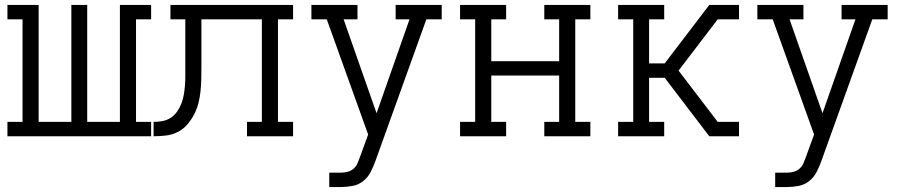

<svg xmlns="http://www.w3.org/2000/svg" viewBox="-20 -550 3640 775"><path d="M10 0V-58H71V-472H10V-530H136V-58H268V-530H332V-58H464V-530H590V-472H529V-58H590V0Z M600 0V-58Q618 -58 636.5 -61.5Q655 -65 670 -75Q685 -85 695.5 -100.5Q706 -116 712.5 -133Q719 -150 722 -168Q725 -186 726.5 -204.5Q728 -223 728 -241.5Q728 -260 728 -278V-281Q728 -281 728 -281.5Q728 -282 728 -282V-472H668V-530H1163V-472H1102V-58H1163V0H977V-58H1037V-472H793V-282Q793 -257 792.5 -232Q792 -207 789.5 -182.5Q787 -158 781 -134Q775 -110 763.5 -88Q752 -66 735.5 -47Q719 -28 697 -17Q675 -6 650 -3Q625 0 600 0Z M1309 205V147H1355Q1369 147 1383 143.5Q1397 140 1407.5 130.5Q1418 121 1423.5 108Q1429 95 1434 81L1466 -7L1299 -472H1237V-530H1423V-472H1367L1500 -93L1633 -472H1577V-530H1763V-472H1701L1495 101Q1487 123 1476 144.5Q1465 166 1446 181Q1427 196 1403 200.5Q1379 205 1355 205Z M1837 0V-58H1898V-472H1837V-530H2023V-472H1963V-303H2237V-472H2177V-530H2363V-472H2302V-58H2363V0H2177V-58H2237V-245H1963V-58H2023V0Z M2475 0V-58H2536V-472H2475V-530H2661V-472H2600V-294H2663L2843 -530H2963V-472H2877L2719 -265L2877 -58H2963V0H2843L2663 -236H2600V-58H2661V0Z M3109 205V147H3155Q3169 147 3183 143.5Q3197 140 3207.5 130.5Q3218 121 3223.5 108Q3229 95 3234 81L3266 -7L3099 -472H3037V-530H3223V-472H3167L3300 -93L3433 -472H3377V-530H3563V-472H3501L3295 101Q3287 123 3276 144.5Q3265 166 3246 181Q3227 196 3203 200.5Q3179 205 3155 205Z"/></svg>

Font: Iosevka Slab Light Extended
Style: Regular
Weight: 300
Width: 7
Monospace: yes
Designer: Belleve Invis
Foundry: Belleve Invis
Version: Version 11.1.0; ttfautohint (v1.8.3)